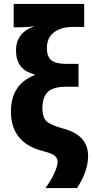

<svg xmlns="http://www.w3.org/2000/svg" viewBox="-20 -780 481 983"><path d="M36 -209Q36 -49 198 -7Q246 5 260.5 17.5Q275 30 275 50Q275 69 257.5 108Q240 147 212 183H374Q400 145 415.5 102.5Q431 60 431 19Q431 -88 306 -121Q242 -138 219.5 -158Q197 -178 197 -227Q197 -281 224 -308.5Q251 -336 320 -336H382V-453H319Q264 -453 242 -472.5Q220 -492 220 -533Q220 -588 257 -615Q294 -642 352 -642H411V-760H50V-640H75Q118 -640 158 -646Q62 -614 62 -522Q62 -422 156 -400V-395Q36 -347 36 -209Z"/></svg>

Font: Noto Sans Display SemiCondensed Extra
Style: Regular
Weight: 800
Width: 4
Designer: Monotype Design Team
Foundry: Monotype Imaging Inc.
Version: Version 1.900